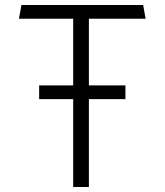

<svg xmlns="http://www.w3.org/2000/svg" viewBox="-20 -750 660 770"><path d="M137 -352.5H273.5V0H336.5V-352.5H483V-407.5H336.5V-675H564L554 -730H66L56 -675H273.5V-407.5H137Z"/></svg>

Font: Monaspace Argon ExtraLight
Style: Regular
Weight: 200
Designer: Riley Cran & the Lettermatic Team
Foundry: Lettermatic
Version: Version 1.000 (Monaspace Argon)